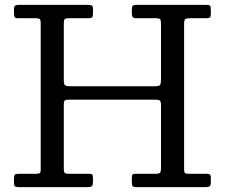

<svg xmlns="http://www.w3.org/2000/svg" viewBox="-20 -770 925 790"><path d="M242.5 -673.5C242.5 -682.5 243.7 -688.3 246 -691C248.3 -693.7 253.7 -695 262 -695H344C351.7 -695 356.7 -696.2 359 -698.5C361.3 -700.8 362.5 -706 362.5 -714V-734C362.5 -741.3 360.8 -745.8 357.5 -747.5C354.2 -749.2 349.2 -750 342.5 -750H57.5C50.2 -750 45 -748.8 42 -746.5C39 -744.2 37.5 -739 37.5 -731V-718C37.5 -709.3 38.3 -703.3 40 -700C41.7 -696.7 46.7 -695 55 -695H128C135.7 -695 140.8 -693.8 143.5 -691.2C146.2 -688.8 147.5 -683.5 147.5 -675.5V-72C147.5 -64 146.1 -59.2 143.2 -57.5C140.4 -55.8 135 -55 127 -55H58C49.3 -55 43.8 -53.8 41.2 -51.2C38.8 -48.8 37.5 -43 37.5 -34V-20C37.5 -11.3 38.8 -5.8 41.2 -3.5C43.8 -1.2 49.2 0 57.5 0H337.5C348.5 0 355.4 -1.3 358.2 -4C361.1 -6.7 362.5 -13.7 362.5 -25V-38C362.5 -45.3 361.4 -50 359.2 -52C357.1 -54 352.7 -55 346 -55H261.5C253.2 -55 247.9 -56.4 245.8 -59.2C243.6 -62.1 242.5 -67.3 242.5 -75V-339C242.5 -348.7 243.9 -354.6 246.8 -356.8C249.6 -358.9 256 -360 266 -360H618C628 -360 634.6 -358.7 637.8 -356C640.9 -353.3 642.5 -346.7 642.5 -336V-80C642.5 -70.7 641.4 -64.2 639.2 -60.5C637.1 -56.8 631.2 -55 621.5 -55H537C530.3 -55 526.2 -53.8 524.8 -51.2C523.2 -48.8 522.5 -44 522.5 -37V-22C522.5 -12.7 523.6 -6.7 525.8 -4C527.9 -1.3 533.5 0 542.5 0H822.5C832.2 0 838.8 -1.1 842.2 -3.2C845.8 -5.4 847.5 -11.7 847.5 -22V-39C847.5 -46.3 845.9 -50.8 842.8 -52.5C839.6 -54.2 834.7 -55 828 -55H756C748.7 -55 743.8 -56.1 741.2 -58.2C738.8 -60.4 737.5 -65 737.5 -72V-672C737.5 -683 739.3 -689.6 743 -691.8C746.7 -693.9 754 -695 765 -695H828C835.7 -695 840.8 -696.1 843.5 -698.2C846.2 -700.4 847.5 -705 847.5 -712V-731C847.5 -739.7 846.2 -745 843.5 -747C840.8 -749 835.5 -750 827.5 -750H542.5C533.8 -750 528.3 -748.8 526 -746.2C523.7 -743.8 522.5 -738 522.5 -729V-714.5C522.5 -708.2 523.6 -703.3 525.8 -700C527.9 -696.7 532.5 -695 539.5 -695H621C631.7 -695 637.9 -693.3 639.8 -690C641.6 -686.7 642.5 -679.7 642.5 -669V-447C642.5 -433.7 641.3 -425 639 -421C636.7 -417 629 -415 616 -415H271C257.7 -415 249.6 -416.7 246.8 -420C243.9 -423.3 242.5 -431.3 242.5 -444Z"/></svg>

Font: Besley*
Style: Regular
Weight: 400
Designer: Owen Earl
Foundry: indestructible type*
Version: Version 3.000; ttfautohint (v1.8.3)